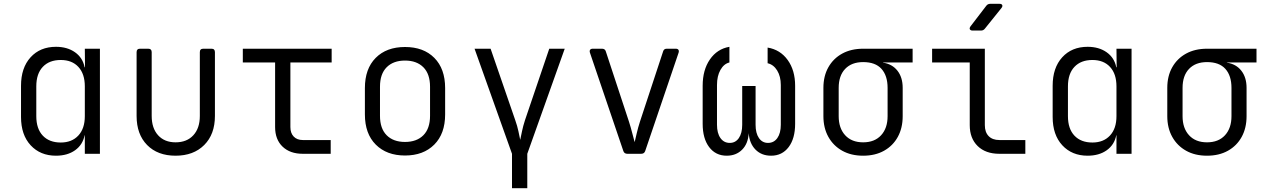

<svg xmlns="http://www.w3.org/2000/svg" viewBox="-20 -805 6640 1005"><path d="M273 10Q191 10 140.5 -44.5Q90 -99 90 -193V-356Q90 -450 140 -505Q190 -560 273 -560Q332 -560 372.5 -531.5Q413 -503 423 -453H425L424 -550H503V0H424V-97H423Q413 -47 373 -18.5Q333 10 273 10ZM298 -59Q356 -59 390 -95.5Q424 -132 424 -197V-353Q424 -418 390.5 -454.5Q357 -491 298 -491Q238 -491 204 -455Q170 -419 170 -353V-197Q170 -131 204 -95Q238 -59 298 -59Z M899 10Q805 10 750 -46Q695 -102 695 -198V-532Q695 -550 713 -550H756Q774 -550 774 -532V-198Q774 -134 807.5 -97Q841 -60 899 -60Q958 -60 992 -97Q1026 -134 1026 -198V-532Q1026 -550 1044 -550H1087Q1105 -550 1105 -532V-198Q1105 -102 1049 -46Q993 10 899 10Z M1565 0Q1498 0 1459 -37.5Q1420 -75 1420 -140V-478H1251V-550H1716V-478H1500V-140Q1500 -108 1517.5 -90Q1535 -72 1565 -72H1711V0Z M2100 9Q2004 9 1947 -48Q1890 -105 1890 -206V-344Q1890 -445 1946.5 -502Q2003 -559 2100 -559Q2197 -559 2253.5 -502Q2310 -445 2310 -344V-206Q2310 -105 2253 -48Q2196 9 2100 9ZM2100 -62Q2161 -62 2196 -97Q2231 -132 2231 -199V-351Q2231 -418 2196 -453Q2161 -488 2100 -488Q2039 -488 2004 -453Q1969 -418 1969 -351V-199Q1969 -132 2004 -97Q2039 -62 2100 -62Z M2660 180V0L2464 -550H2548L2677 -176Q2688 -145 2693.5 -118.5Q2699 -92 2703 -73Q2707 -92 2712.5 -118.5Q2718 -145 2728 -176L2855 -550H2936L2740 0V180Z M3264 0Q3248 0 3243 -14L3068 -529Q3065 -539 3069 -544.5Q3073 -550 3083 -550H3131Q3147 -550 3151 -536L3272 -169Q3282 -138 3289.5 -108Q3297 -78 3302 -61Q3306 -78 3313 -108Q3320 -138 3330 -169L3451 -536Q3455 -550 3470 -550H3517Q3527 -550 3531 -544.5Q3535 -539 3532 -529L3357 -14Q3352 0 3336 0Z M3784 10Q3726 10 3692 -35Q3658 -80 3658 -157V-356Q3658 -439 3696 -494Q3734 -549 3798 -560V-478Q3769 -471 3751 -439Q3733 -407 3733 -360V-152Q3733 -108 3751 -82.5Q3769 -57 3800 -57Q3830 -57 3847.5 -82.5Q3865 -108 3865 -152V-355H3935V-152Q3935 -108 3952.5 -82.5Q3970 -57 4000 -57Q4031 -57 4049 -82.5Q4067 -108 4067 -152V-360Q4067 -405 4048 -436Q4029 -467 3998 -474V-556Q4064 -545 4103 -491Q4142 -437 4142 -356V-157Q4142 -80 4108 -35Q4074 10 4016 10Q3966 10 3934.5 -22Q3903 -54 3899 -108Q3896 -53 3864.5 -21.5Q3833 10 3784 10Z M4498 10Q4435 10 4388.5 -16Q4342 -42 4316 -88.5Q4290 -135 4290 -197V-345Q4290 -407 4316 -453Q4342 -499 4388.5 -524.5Q4435 -550 4498 -550H4757V-478H4602V-477Q4650 -470 4677.5 -435Q4705 -400 4705 -345V-197Q4705 -135 4679.5 -88.5Q4654 -42 4607.5 -16Q4561 10 4498 10ZM4498 -60Q4558 -60 4592 -97Q4626 -134 4626 -197V-345Q4626 -409 4594 -444.5Q4562 -480 4498 -480Q4438 -480 4404 -444.5Q4370 -409 4370 -345V-197Q4370 -134 4404 -97Q4438 -60 4498 -60Z M5211 0Q5139 0 5097.5 -40.5Q5056 -81 5056 -150V-478H4859V-550H5135V-150Q5135 -113 5155 -92.5Q5175 -72 5211 -72H5347V0ZM5071 -645Q5061 -645 5057 -651Q5053 -657 5060 -667L5142 -774Q5150 -785 5163 -785H5212Q5223 -785 5226 -778.5Q5229 -772 5222 -763L5136 -656Q5128 -645 5115 -645Z M5673 10Q5591 10 5540.5 -44.5Q5490 -99 5490 -193V-356Q5490 -450 5540 -505Q5590 -560 5673 -560Q5732 -560 5772.5 -531.5Q5813 -503 5823 -453H5825L5824 -550H5903V0H5824V-97H5823Q5813 -47 5773 -18.5Q5733 10 5673 10ZM5698 -59Q5756 -59 5790 -95.5Q5824 -132 5824 -197V-353Q5824 -418 5790.5 -454.5Q5757 -491 5698 -491Q5638 -491 5604 -455Q5570 -419 5570 -353V-197Q5570 -131 5604 -95Q5638 -59 5698 -59Z M6298 10Q6235 10 6188.5 -16Q6142 -42 6116 -88.5Q6090 -135 6090 -197V-345Q6090 -407 6116 -453Q6142 -499 6188.5 -524.5Q6235 -550 6298 -550H6557V-478H6402V-477Q6450 -470 6477.5 -435Q6505 -400 6505 -345V-197Q6505 -135 6479.5 -88.5Q6454 -42 6407.5 -16Q6361 10 6298 10ZM6298 -60Q6358 -60 6392 -97Q6426 -134 6426 -197V-345Q6426 -409 6394 -444.5Q6362 -480 6298 -480Q6238 -480 6204 -444.5Q6170 -409 6170 -345V-197Q6170 -134 6204 -97Q6238 -60 6298 -60Z"/></svg>

Font: Pitagon Sans Mono Light
Style: Regular
Weight: 300
Monospace: yes
Designer: Travis Tran
Foundry: Pitagon
Version: Version 1.001; ttfautohint (v1.8.4.7-5d5b);gftools[0.9.26]